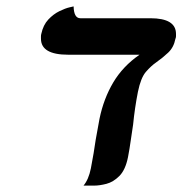

<svg xmlns="http://www.w3.org/2000/svg" viewBox="-20 -579 570 600"><path d="M411 -292Q401 -241 396 -190Q392 -165 388.5 -139.5Q385 -114 380 -88Q372 -48 353 -29Q334 -10 312.5 -4.5Q291 1 275 1H241Q257 -18 264 -53Q269 -78 272.5 -100Q276 -122 279 -142Q285 -177 291 -208Q304 -271 334 -321.5Q364 -372 416 -408H193Q108 -408 108 -458Q108 -462 108 -465.5Q108 -469 109 -473Q115 -501 131 -518Q147 -535 165.5 -544Q184 -553 197 -556Q210 -559 210 -559Q211 -522 231 -522H450Q530 -522 530 -473Q530 -469 530 -465.5Q530 -462 528 -457Q523 -431 505.5 -414.5Q488 -398 468 -384Q452 -373 436 -354.5Q420 -336 411 -292Z"/></svg>

Font: Libertinus Serif SemiBold
Style: Italic
Weight: 600
Italic angle: -11.5°
Designer: Philipp H. Poll, Khaled Hosny
Foundry: Caleb Maclennan
Version: Version 7.051;RELEASE